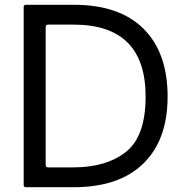

<svg xmlns="http://www.w3.org/2000/svg" viewBox="-20 -783 772 803"><path d="M89 0Q79 0 79 -10V-753Q79 -763 89 -763H289Q479 -763 580 -663Q681 -563 681 -379Q681 -198 579.5 -99Q478 0 288 0ZM287 -83Q425 -83 507 -148Q589 -213 589 -379Q589 -680 288 -680H181Q171 -680 171 -670V-93Q171 -83 181 -83Z"/></svg>

Font: Open Sauce Two
Style: Regular
Weight: 400
Designer: Alfredo Marco Pradil
Foundry: Creative Sauce Fz LLC
Version: Version 1.477